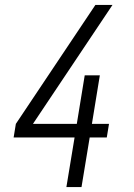

<svg xmlns="http://www.w3.org/2000/svg" viewBox="-20 -755 540 775"><path d="M248 0 281 -200H35L44 -255L365 -735H434L113 -255H290L322 -451H383L351 -255H420L411 -200H342L309 0Z"/></svg>

Font: Iosevka Term Curly Light
Style: Italic
Weight: 300
Italic angle: -9°
Designer: Belleve Invis
Foundry: Belleve Invis
Version: Version 32.3.0